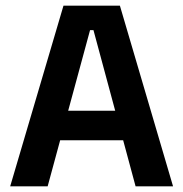

<svg xmlns="http://www.w3.org/2000/svg" viewBox="-20 -659 648 679"><path d="M148.5 0H16L204.5 -639H404L592 0H459.5L310.5 -552.5H298.5ZM448 -163H159V-267.5H448Z"/></svg>

Font: Anek Kannada Medium SemiBold
Style: Regular
Weight: 600
Version: Version 1.003